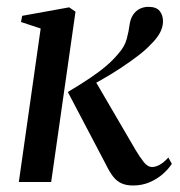

<svg xmlns="http://www.w3.org/2000/svg" viewBox="-20 -546 539 576"><path d="M36.5 0 102 -460.5 43 -480 46.5 -498.5 187.5 -524 206.5 -511 133.5 0ZM379 10.5Q359 10.5 344.5 4Q330 -2.5 319.2 -16.5Q308.5 -30.5 297.5 -53L183.5 -270Q220.5 -292 248.5 -310.8Q276.5 -329.5 297.8 -347.5Q319 -365.5 335.5 -385.5Q354 -406 360.2 -429.5Q366.5 -453 368.5 -470.5Q371 -489 379 -501.2Q387 -513.5 399.2 -519.5Q411.5 -525.5 425 -525.5Q449 -525.5 459 -513Q469 -500.5 469 -482Q469 -464 459.2 -446.5Q449.5 -429 432.5 -413Q418 -397 393.8 -378.5Q369.5 -360 341 -341.2Q312.5 -322.5 284.2 -306.5Q256 -290.5 233 -279L263 -308L386.5 -96.5Q399 -75.5 411 -60.2Q423 -45 436.5 -45Q446.5 -45 458.8 -51.5Q471 -58 485 -73.5L495.5 -54.5Q485.5 -39 468.5 -24Q451.5 -9 428.8 0.8Q406 10.5 379 10.5Z"/></svg>

Font: Merriweather 120pt
Style: Italic
Weight: 400
Italic angle: -7.8°
Version: Version 2.101